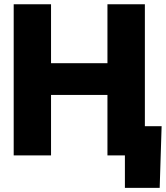

<svg xmlns="http://www.w3.org/2000/svg" viewBox="-20 -748 800 924"><path d="M45.9 0V-727.5H225.6V-443.8H497.1V-727.5H677.2V0H497.1V-291H225.6V0ZM581.1 156.2V0H536.1V-140.6H757.8L748.5 156.2Z"/></svg>

Font: Inter Display Extra Bold
Style: Regular
Weight: 800
Designer: Rasmus Andersson
Foundry: rsms
Version: Version 4.000;git-4fc901f